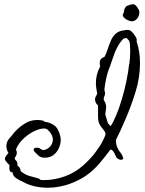

<svg xmlns="http://www.w3.org/2000/svg" viewBox="-20 -770 682 901"><path d="M304 94Q284 101 258 106Q232 111 204 111Q174 111 144 104.5Q114 98 89 84Q70 76 55 65.5Q40 55 40 41V40L39 39Q29 38 26.5 32.5Q24 27 24 20Q24 16 24 12.5Q24 9 25 6Q16 -4 9.5 -11Q3 -18 3 -25Q3 -35 20 -52L19 -53Q14 -61 12 -69Q10 -77 10 -84Q10 -105 23.5 -120Q37 -135 44 -145Q63 -168 92 -187.5Q121 -207 155 -207Q168 -207 181 -204Q186 -203 191 -198Q211 -197 232.5 -183Q254 -169 263 -131Q264 -127 264.5 -123Q265 -119 265 -114Q265 -95 256.5 -75.5Q248 -56 231.5 -43Q215 -30 190 -30Q171 -30 161 -39.5Q151 -49 145 -55Q138 -62 138 -67Q138 -77 153 -77Q163 -77 169 -72Q177 -66 184 -66Q196 -66 212 -79Q221 -88 224.5 -97Q228 -106 228 -114Q228 -127 221.5 -139Q215 -151 204 -161Q198 -167 186 -167Q168 -167 144 -156Q120 -145 100 -128Q84 -115 72.5 -100Q61 -85 55 -68Q57 -64 58 -60.5Q59 -57 59 -53Q59 -42 49 -29Q49 -25 50 -22Q64 -12 62 8Q70 12 73 18.5Q76 25 77 33Q96 49 116 55Q136 61 159 67Q163 68 165.5 70Q168 72 170 74Q175 75 180 75Q185 75 190 75Q234 75 283 58Q330 41 366 10Q402 -21 426.5 -53.5Q451 -86 463 -110.5Q475 -135 475 -139V-141Q475 -143 474 -146.5Q473 -150 471 -154Q457 -171 450.5 -181Q444 -191 442 -201Q440 -211 440 -228V-276L437 -278Q426 -289 426 -304Q426 -312 430 -318Q434 -324 436 -331Q434 -344 432 -356Q430 -368 430 -380Q430 -421 450 -458Q449 -463 448.5 -467.5Q448 -472 448 -476Q448 -484 452 -490.5Q456 -497 469 -503L471 -504Q480 -522 486.5 -542.5Q493 -563 501.5 -582Q510 -601 525 -613.5Q540 -626 565 -628Q573 -631 585 -629Q593 -628 603 -616Q607 -612 610 -607Q613 -602 617 -597Q624 -584 621 -577V-576Q637 -528 637 -474Q637 -406 616 -338.5Q595 -271 569 -211Q556 -180 544.5 -155.5Q533 -131 525 -116Q525 -115 524.5 -113Q524 -111 524 -108Q524 -102 525.5 -93.5Q527 -85 531 -77Q536 -65 544.5 -55Q553 -45 557 -32Q561 -26 555 -22Q551 -20 548 -20Q542 -20 535 -24Q528 -28 526 -32Q524 -37 516 -52.5Q508 -68 499 -68H498Q470 -30 444 0Q418 30 385.5 53Q353 76 304 94ZM499 -178Q511 -195 525 -228.5Q539 -262 551.5 -303.5Q564 -345 573 -388.5Q582 -432 586 -469H587Q589 -486 590 -501.5Q591 -517 591 -532Q591 -546 590 -558.5Q589 -571 586 -579Q583 -581 580 -585Q579 -587 577 -589Q575 -591 573 -591Q565 -591 562 -590Q554 -585 543 -569Q527 -545 517 -519Q515 -513 513 -507Q511 -501 509 -496Q504 -483 500 -470Q496 -457 491 -446Q484 -427 478.5 -402.5Q473 -378 470 -351Q470 -348 470.5 -345Q471 -342 472 -339Q472 -338 472.5 -336.5Q473 -335 473 -333Q473 -327 471 -321.5Q469 -316 467 -311V-300Q478 -285 478 -269Q478 -261 476.5 -252Q475 -243 474 -233L483 -203L487 -191L496 -181ZM598 -670Q594 -670 584 -673.5Q574 -677 565 -684.5Q556 -692 556 -702Q556 -703 556.5 -703Q557 -703 557 -704Q561 -708 561 -712Q563 -737 578.5 -743.5Q594 -750 606 -750Q614 -750 624 -736Q634 -722 634 -714Q634 -694 623 -682Q612 -670 598 -670Z"/></svg>

Font: RU Serius
Style: Regular
Weight: 400
Designer: Robert E. Leuschke
Foundry: Robert E. Leuschke
Version: Version 1.011; ttfautohint (v1.8.3)